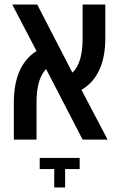

<svg xmlns="http://www.w3.org/2000/svg" viewBox="-20 -615 528 846"><path d="M41 0V-163Q41 -327 141 -390L34 -595H144L299 -295Q344 -337 344 -444V-595H444V-447Q444 -281 339 -219L454 0H344L183 -311Q141 -267 141 -166V0ZM219 211V130H155V81H331V130H267V211Z"/></svg>

Font: Noto Sans Hebrew Condensed Medium
Style: Regular
Weight: 500
Width: 3
Designer: Monotype Design Team
Foundry: Monotype Imaging Inc.
Version: Version 2.004; ttfautohint (v1.8.4.7-5d5b)